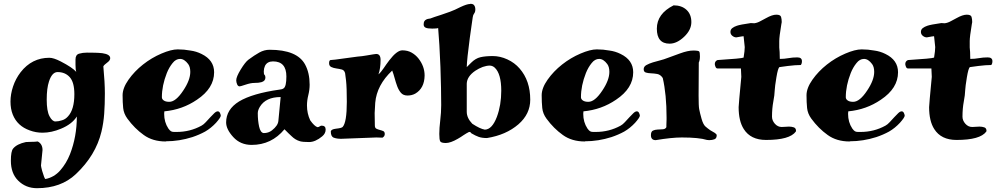

<svg xmlns="http://www.w3.org/2000/svg" viewBox="-20 -713 5233 1007"><path d="M522 -365Q530 -280 530 -222.5Q530 -165 526.5 -116.5Q523 -68 512 -22Q482 102 378 200Q300 274 174 274Q115 274 75 234Q37 196 37 130Q37 80 49 66Q69 42 116 32L141 31Q165 31 178 29Q203 42 203 74L195 155Q195 160 201 183Q213 224 218 226Q264 217 296 180.5Q328 144 347 96Q383 4 383 -102Q358 -62 300 -38Q250 -17 203 -17Q168 -17 136 -29Q71 -52 47 -112Q35 -142 35 -180.5Q35 -219 48.5 -259.5Q62 -300 88 -334Q147 -410 239 -410Q261 -410 298 -391Q360 -359 380 -336Q376 -348 376 -373V-401Q376 -426 395 -431.5Q414 -437 436 -437Q458 -437 478.5 -436.5Q499 -436 517 -434Q558 -428 558 -408Q558 -398 547.5 -389Q537 -380 531 -375.5Q525 -371 522 -365ZM305 -82Q323 -87 337 -103Q370 -139 370 -219Q370 -281 346 -308Q322 -335 282 -335Q253 -335 237 -286Q225 -250 225 -190.5Q225 -131 239.5 -103.5Q254 -76 270.5 -76Q287 -76 305 -82Z M842 -129 841 -116Q841 -72 863 -39Q871 -28 877 -24.5Q883 -21 893 -21H907Q977 -21 1037 -54Q1048 -60 1059 -72L1083 -98Q1094 -110 1104 -119.5Q1114 -129 1122 -129Q1130 -129 1134 -120Q1138 -111 1138 -106Q1137 -96 1113 -69Q1087 -41 1056 -23Q1025 -6 989 6Q920 28 851 28Q850 29 849 29Q781 29 734 -5Q686 -39 648 -91Q629 -117 626 -146.5Q623 -176 623 -213.5Q623 -251 654 -295Q685 -339 730 -374.5Q775 -410 826.5 -432Q878 -454 912 -454Q946 -454 978 -448Q1009 -444 1037 -430Q1103 -398 1103 -334Q1103 -250 1013 -190Q937 -138 842 -129ZM829 -203Q829 -193 839 -186Q849 -179 867 -179Q868 -179 868 -179Q902 -179 941 -238Q978 -293 978 -336Q978 -362 967 -377Q947 -404 924.5 -404Q902 -404 885 -382Q867 -360 855 -330Q829 -264 829 -203Z M1482 -312Q1482 -391 1412 -391Q1382 -391 1370 -368Q1364 -355 1363.5 -339.5Q1363 -324 1367.5 -320Q1372 -316 1372 -306Q1372 -288 1351 -282Q1338 -278 1313 -278Q1295 -278 1268 -269Q1241 -260 1237 -260Q1228 -260 1223.5 -271Q1219 -282 1219 -292Q1219 -310 1242.5 -348.5Q1266 -387 1283 -400Q1314 -423 1340 -437.5Q1366 -452 1394 -452Q1538 -452 1580 -375Q1604 -331 1604 -269Q1604 -242 1597 -214Q1590 -186 1590 -160Q1590 -118 1607 -82Q1629 -51 1645 -46Q1651 -46 1656.5 -50Q1662 -54 1667 -54Q1688 -54 1688 -33.5Q1688 -13 1670 2Q1634 32 1601 32Q1568 32 1554 28Q1540 24 1529 17Q1518 10 1510 2L1494 -13L1479 -28Q1473 -35 1472 -35Q1404 47 1300 47Q1241 47 1203.5 6Q1166 -35 1166 -71Q1166 -139 1234 -181Q1304 -223 1446 -243Q1460 -244 1468 -250Q1482 -260 1482 -312ZM1343 -153Q1332 -135 1332 -119Q1332 -81 1339 -49Q1346 -17 1363 -15Q1388 -15 1406 -29Q1438 -54 1440 -79L1452 -204Q1374 -204 1343 -153Z M1954 8 1769 15Q1746 15 1730.5 9Q1715 3 1715 -23Q1716 -35 1742 -38Q1771 -41 1777 -47Q1799 -71 1799 -179Q1799 -254 1795 -290Q1791 -326 1790 -329Q1786 -345 1772.5 -348.5Q1759 -352 1744 -354Q1729 -356 1717.5 -361.5Q1706 -367 1706 -381.5Q1706 -396 1713 -398Q1733 -399 1780 -406L1854 -416Q1880 -418 1902 -422Q1948 -430 1953 -430Q1976 -430 1976 -399Q1976 -354 1965 -323Q1978 -334 1992 -355Q2006 -376 2022 -397Q2062 -449 2090 -449Q2118 -449 2139 -437Q2160 -425 2175 -406Q2207 -365 2207 -317Q2206 -250 2158 -222Q2140 -212 2117.5 -212Q2095 -212 2083 -226Q2071 -240 2063.5 -260Q2056 -280 2050 -302.5Q2044 -325 2037 -343Q1956 -267 1948 -174Q1946 -147 1945 -120L1946 -55Q1946 -42 1954 -38Q1962 -34 1972 -31.5Q1982 -29 1990 -25.5Q1998 -22 1998 -10Q1998 2 1986 9Z M2278 -566Q2272 -563 2247 -563Q2222 -563 2212 -568Q2202 -573 2202 -584.5Q2202 -596 2205.5 -601.5Q2209 -607 2214.5 -610Q2220 -613 2225 -614L2237 -616Q2243 -618 2259 -624L2293 -635Q2350 -654 2366 -662Q2381 -670 2395 -676Q2429 -692 2445 -692Q2446 -693 2447 -693Q2462 -693 2467 -685Q2473 -677 2473 -663.5Q2473 -650 2467 -642.5Q2461 -635 2459.5 -623Q2458 -611 2453.5 -581.5Q2449 -552 2444 -514Q2429 -402 2428 -361L2451 -384Q2474 -407 2500 -413Q2526 -419 2564.5 -419Q2603 -419 2641 -401.5Q2679 -384 2705 -354Q2761 -290 2761 -190Q2761 -115 2699 -61Q2634 -5 2534 11Q2508 11 2491 5Q2474 -1 2452 -14Q2449 -18 2447.5 -19.5Q2446 -21 2440 -21Q2426 -14 2411 -4Q2397 6 2381 15Q2343 37 2318.5 37Q2294 37 2289 28.5Q2284 20 2284 -10.5Q2284 -41 2289 -82Q2294 -123 2294 -162Q2294 -201 2293 -253.5Q2292 -306 2290 -362Q2285 -488 2278 -566ZM2575 -358Q2563 -369 2548 -369Q2533 -369 2512 -362Q2491 -354 2473 -342Q2429 -312 2428 -274V-127Q2428 -94 2457 -64Q2498 -37 2523 -33Q2561 -34 2586 -100Q2609 -162 2609 -237Q2609 -326 2575 -358Z M3040 -129 3039 -116Q3039 -72 3061 -39Q3069 -28 3075 -24.5Q3081 -21 3091 -21H3105Q3175 -21 3235 -54Q3246 -60 3257 -72L3281 -98Q3292 -110 3302 -119.5Q3312 -129 3320 -129Q3328 -129 3332 -120Q3336 -111 3336 -106Q3335 -96 3311 -69Q3285 -41 3254 -23Q3223 -6 3187 6Q3118 28 3049 28Q3048 29 3047 29Q2979 29 2932 -5Q2884 -39 2846 -91Q2827 -117 2824 -146.5Q2821 -176 2821 -213.5Q2821 -251 2852 -295Q2883 -339 2928 -374.5Q2973 -410 3024.5 -432Q3076 -454 3110 -454Q3144 -454 3176 -448Q3207 -444 3235 -430Q3301 -398 3301 -334Q3301 -250 3211 -190Q3135 -138 3040 -129ZM3027 -203Q3027 -193 3037 -186Q3047 -179 3065 -179Q3066 -179 3066 -179Q3100 -179 3139 -238Q3176 -293 3176 -336Q3176 -362 3165 -377Q3145 -404 3122.5 -404Q3100 -404 3083 -382Q3065 -360 3053 -330Q3027 -264 3027 -203Z M3556 8Q3503 8 3419 22Q3394 22 3394 -4Q3394 -23 3404.5 -28Q3415 -33 3429 -33.5Q3443 -34 3456.5 -35Q3470 -36 3475 -46V-56L3476 -87V-97Q3476 -217 3456 -304Q3444 -322 3427 -325Q3410 -328 3394.5 -328.5Q3379 -329 3367.5 -332.5Q3356 -336 3356 -350Q3356 -364 3370.5 -372Q3385 -380 3404.5 -386Q3424 -392 3442.5 -396.5Q3461 -401 3484 -410L3547 -433Q3588 -448 3616 -448Q3644 -448 3647.5 -442.5Q3651 -437 3651 -417Q3651 -397 3645 -385L3644 -212Q3644 -157 3647 -141Q3651 -120 3659.5 -90Q3668 -60 3680 -49.5Q3692 -39 3705 -30L3729 -16Q3739 -9 3739 -4Q3739 13 3727 17.5Q3715 22 3700 22L3688 21Q3646 8 3556 8ZM3492 -484Q3425 -484 3425 -562.5Q3425 -641 3513 -685Q3555 -685 3580.5 -661.5Q3606 -638 3606 -597Q3606 -556 3568 -520Q3530 -484 3492 -484Z M3886 -466 3880 -523H3879Q3874 -523 3842 -517Q3831 -517 3821 -525Q3811 -533 3811 -545.5Q3811 -558 3820.5 -565.5Q3830 -573 3845 -578Q3862 -584 3918 -592L3936 -591Q3952 -593 3968 -602L3998 -618Q4030 -636 4051.5 -636Q4073 -636 4076.5 -624.5Q4080 -613 4080 -597L4078 -586Q4067 -520 4067 -498Q4067 -476 4067 -464L4069 -440Q4069 -428 4069.5 -418Q4070 -408 4070 -404Q4093 -404 4115 -408Q4137 -412 4161.5 -412Q4186 -412 4186 -392Q4186 -379 4180 -372Q4152 -372 4112 -367Q4072 -362 4068 -361Q4060 -356 4052 -307Q4044 -258 4043.5 -242.5Q4043 -227 4041 -212Q4039 -197 4036 -181Q4029 -144 4029 -101Q4029 -81 4044 -64Q4059 -47 4080 -47L4118 -49Q4132 -49 4143.5 -45Q4155 -41 4155 -26Q4155 -25 4154 -24V-23Q4122 21 3998 21Q3917 21 3881 -36Q3854 -78 3854 -151Q3854 -163 3868 -310L3866 -354H3743Q3736 -354 3732.5 -363Q3729 -372 3729 -377Q3729 -392 3743 -398Q3870 -406 3880 -411Q3886 -447 3886 -466Z M4429 -129 4428 -116Q4428 -72 4450 -39Q4458 -28 4464 -24.5Q4470 -21 4480 -21H4494Q4564 -21 4624 -54Q4635 -60 4646 -72L4670 -98Q4681 -110 4691 -119.5Q4701 -129 4709 -129Q4717 -129 4721 -120Q4725 -111 4725 -106Q4724 -96 4700 -69Q4674 -41 4643 -23Q4612 -6 4576 6Q4507 28 4438 28Q4437 29 4436 29Q4368 29 4321 -5Q4273 -39 4235 -91Q4216 -117 4213 -146.5Q4210 -176 4210 -213.5Q4210 -251 4241 -295Q4272 -339 4317 -374.5Q4362 -410 4413.5 -432Q4465 -454 4499 -454Q4533 -454 4565 -448Q4596 -444 4624 -430Q4690 -398 4690 -334Q4690 -250 4600 -190Q4524 -138 4429 -129ZM4416 -203Q4416 -193 4426 -186Q4436 -179 4454 -179Q4455 -179 4455 -179Q4489 -179 4528 -238Q4565 -293 4565 -336Q4565 -362 4554 -377Q4534 -404 4511.5 -404Q4489 -404 4472 -382Q4454 -360 4442 -330Q4416 -264 4416 -203Z M4885 -466 4879 -523H4878Q4873 -523 4841 -517Q4830 -517 4820 -525Q4810 -533 4810 -545.5Q4810 -558 4819.5 -565.5Q4829 -573 4844 -578Q4861 -584 4917 -592L4935 -591Q4951 -593 4967 -602L4997 -618Q5029 -636 5050.5 -636Q5072 -636 5075.5 -624.5Q5079 -613 5079 -597L5077 -586Q5066 -520 5066 -498Q5066 -476 5066 -464L5068 -440Q5068 -428 5068.5 -418Q5069 -408 5069 -404Q5092 -404 5114 -408Q5136 -412 5160.5 -412Q5185 -412 5185 -392Q5185 -379 5179 -372Q5151 -372 5111 -367Q5071 -362 5067 -361Q5059 -356 5051 -307Q5043 -258 5042.5 -242.5Q5042 -227 5040 -212Q5038 -197 5035 -181Q5028 -144 5028 -101Q5028 -81 5043 -64Q5058 -47 5079 -47L5117 -49Q5131 -49 5142.5 -45Q5154 -41 5154 -26Q5154 -25 5153 -24V-23Q5121 21 4997 21Q4916 21 4880 -36Q4853 -78 4853 -151Q4853 -163 4867 -310L4865 -354H4742Q4735 -354 4731.5 -363Q4728 -372 4728 -377Q4728 -392 4742 -398Q4869 -406 4879 -411Q4885 -447 4885 -466Z"/></svg>

Font: Miltonian Tattoo
Style: Regular
Weight: 400
Designer: Pablo Impallari
Foundry: Pablo Impallari
Version: Version 1.008